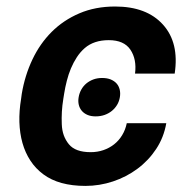

<svg xmlns="http://www.w3.org/2000/svg" viewBox="-20 -573 603 602"><path d="M46.2 -263.5 48.3 -279.1Q57.9 -336.3 81.5 -386.2Q105.1 -436.1 142 -473Q179 -509.9 228.9 -531.2Q278.8 -552.6 340.9 -552.6Q440 -552.6 491.1 -495.7Q542.3 -438.9 527.7 -342.3H403.4Q409.1 -387.1 388.8 -417.3Q368.6 -447.1 321 -447.1Q274.5 -447.1 245.7 -422.2Q231.5 -409.8 220.9 -393.5Q210.2 -377.1 202.4 -358.5Q194.6 -339.8 189.5 -319.6Q184.3 -299.4 181.1 -279.1L178.6 -263.5Q175.1 -242.2 174 -222.7Q172.9 -203.1 173.7 -183.9Q174.4 -164.4 180 -148.8Q185.7 -133.2 196 -120.7Q216.3 -95.9 264.2 -95.9Q285.5 -95.9 304.2 -102.3Q322.8 -108.7 337.7 -120.4Q352.6 -132.1 362.9 -149Q373.2 -165.8 377.5 -186.8H501.4Q493.6 -142 469.6 -105.8Q445.7 -69.6 411 -43.9Q376.4 -18.1 334.2 -4.1Q291.9 9.9 247.9 9.9Q164.8 9.9 116.1 -26.3Q91.6 -44.4 75.3 -69.4Q58.9 -94.5 50.4 -124.8Q41.9 -155.2 40.8 -190.2Q39.8 -225.1 46.2 -263.5ZM226.6 -268.1Q228.7 -280.9 234.9 -292.1Q241.1 -303.3 250.7 -311.3Q260.3 -319.2 272.7 -323.9Q285.2 -328.5 300.1 -328.5Q315.7 -328.5 327.1 -323.9Q338.4 -319.2 345.5 -311.3Q352.6 -303.3 355.3 -292.1Q358 -280.9 355.8 -268.1Q353.7 -255.3 347.3 -244.5Q340.9 -233.7 331 -225.5Q321 -217.3 308.1 -212.7Q295.1 -208.1 279.8 -208.1Q264.9 -208.1 253.9 -212.9Q242.9 -217.7 236.2 -225.9Q229.4 -234 226.9 -245Q224.4 -256 226.6 -268.1Z"/></svg>

Font: Inter P Semi Bold
Style: Italic
Weight: 600
Italic angle: 9.39999°
Designer: Rasmus Andersson
Foundry: rsms
Version: Version 3.018;git-588b23468